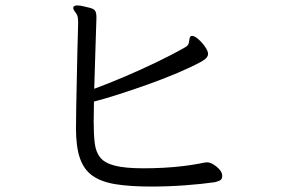

<svg xmlns="http://www.w3.org/2000/svg" viewBox="-20 -693 1040 705"><path d="M686 -561Q695 -561 709 -548.5Q723 -536 733.5 -520.5Q744 -505 744 -495Q744 -480 718 -466Q683 -447 632.5 -425.5Q582 -404 526 -384Q470 -364 417 -347Q364 -330 325 -320Q325 -300 324.5 -281Q324 -262 324 -245Q324 -199 328 -166.5Q332 -134 348.5 -114Q365 -94 402.5 -84.5Q440 -75 508 -75Q542 -75 580.5 -77Q619 -79 655 -83.5Q691 -88 716 -93Q719 -94 727.5 -95.5Q736 -97 740 -97Q751 -97 764 -89Q777 -81 786.5 -70Q796 -59 796 -47Q796 -34 786.5 -30Q777 -26 769 -24Q720 -17 658.5 -12.5Q597 -8 535 -8Q458 -8 405 -16.5Q352 -25 320 -47.5Q288 -70 273.5 -112Q259 -154 259 -221Q259 -255 260 -302.5Q261 -350 262 -401Q263 -452 264 -497.5Q265 -543 266 -574Q267 -605 267 -611Q267 -618 266 -626Q265 -634 263 -638Q260 -644 254.5 -651Q249 -658 249 -664Q249 -667 250 -668Q253 -673 264 -673Q273 -673 286 -670Q299 -667 311 -664Q326 -660 330 -652Q334 -644 334 -634V-623Q334 -617 332.5 -578Q331 -539 329.5 -482.5Q328 -426 326 -367Q375 -385 434 -410Q493 -435 552.5 -463.5Q612 -492 661 -520Q671 -526 673 -534.5Q675 -543 676 -551Q677 -559 683 -561Z"/></svg>

Font: Moon Stars Kai HW
Style: Regular
Weight: 400
Designer: GuiWonder
Version: Version 1.101